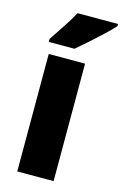

<svg xmlns="http://www.w3.org/2000/svg" viewBox="-118 -820 561 873"><g transform="rotate(15 162.5 -383.0)"><path d="M227 0H56V-553H227ZM325 -756Q309 -738 280.5 -711Q252 -684 220.5 -656Q189 -628 163 -606H42V-620Q66 -656 91.5 -694.5Q117 -733 135 -766H325Z"/></g></svg>

Font: Noto Sans Tamil Condensed Black
Style: Regular
Weight: 900
Width: 3
Designer: Jelle Bosma - Monotype Design Team
Foundry: Monotype Imaging Inc.
Version: Version 2.004; ttfautohint (v1.8.4.7-5d5b)